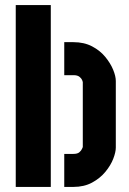

<svg xmlns="http://www.w3.org/2000/svg" viewBox="-20 -736 506 756"><path d="M233 0V-130H269Q285 -130 292.5 -136.5Q300 -143 303 -150Q306 -157 306 -157V-413Q306 -414 303.5 -420.5Q301 -427 293 -433.5Q285 -440 270 -440H233V-570H269Q311 -570 342.5 -553.5Q374 -537 394.5 -512Q415 -487 425.5 -461.5Q436 -436 436 -417V-155Q436 -137 426 -111Q416 -85 395 -59.5Q374 -34 342.5 -17Q311 0 269 0ZM42 0V-716H180V0Z"/></svg>

Font: Stick No Bills ExtraLight ExtraBold
Style: Regular
Weight: 800
Version: Version 2.000